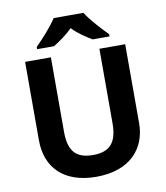

<svg xmlns="http://www.w3.org/2000/svg" viewBox="-99 -1016 955 1107"><g transform="rotate(-10 378.0 -462.0)"><path d="M465 -934H291C263 -889 203 -824 166 -787V-774H265C300 -796 342 -824 377 -860C411 -824 456 -795 491 -774H590V-787C554 -823 493 -889 465 -934ZM671 -252V-714H520V-278C520 -167 478 -117 379 -117C284 -117 236 -159 236 -277V-714H85V-254C85 -95 186 10 375 10C574 10 671 -104 671 -252Z"/></g></svg>

Font: Noto Sans Bassa Vah
Style: Bold
Weight: 700
Designer: Monotype Design Team
Foundry: Monotype Imaging Inc.
Version: Version 2.002